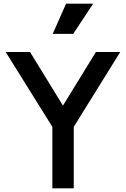

<svg xmlns="http://www.w3.org/2000/svg" viewBox="-20 -1029 688 1049"><path d="M266 0H383V-336L637 -745H504L324 -452L144 -745H11L266 -336ZM268 -844H380L489 -1009H341Z"/></svg>

Font: Custom Plus Jakarta Sans SemiBold
Style: Regular
Weight: 600
Designer: Gumpita Rahayu & FullSphere
Foundry: Tokotype & FullSphere
Version: Version 1.001;hotconv 1.0.117;makeotfexe 2.5.65602